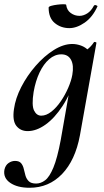

<svg xmlns="http://www.w3.org/2000/svg" viewBox="-48 -607 493 908"><path d="M92 281Q34 281 0 257.5Q-34 234 -27 195Q-22 174 -7.5 164Q7 154 23 154Q43 154 52 165Q61 176 64.5 192Q68 208 72.5 223.5Q77 239 88 250Q99 261 123 261Q145 261 165.5 245.5Q186 230 204.5 185.5Q223 141 239 56L289 -229L310 -246Q286 -164 248 -106Q210 -48 167 -17.5Q124 13 83 13Q49 13 29.5 -11.5Q10 -36 18 -91Q25 -142 52.5 -195.5Q80 -249 120.5 -295.5Q161 -342 206.5 -370.5Q252 -399 294 -399Q314 -399 335 -391.5Q356 -384 371.5 -367.5Q387 -351 389 -324L329 -357Q346 -359 364.5 -373Q383 -387 396 -407Q398 -410 403.5 -408Q409 -406 408 -404L330 33Q308 151 245.5 216Q183 281 92 281ZM147 -60Q171 -60 195 -79Q219 -98 239.5 -128Q260 -158 274.5 -191.5Q289 -225 294 -253Q302 -298 288 -324Q274 -350 242 -350Q211 -350 184.5 -327Q158 -304 139 -264Q120 -224 111 -172Q101 -109 113 -84.5Q125 -60 147 -60ZM280 -474Q240 -474 211 -498Q182 -522 182 -571Q182 -576 194.5 -579.5Q207 -583 223.5 -585Q240 -587 252.5 -587Q265 -587 265 -584Q268 -559 286.5 -545.5Q305 -532 328 -532Q346 -532 364.5 -543.5Q383 -555 396 -580Q400 -585 407 -582Q414 -579 413 -577Q390 -526 352.5 -500Q315 -474 280 -474Z"/></svg>

Font: Cormorant Infant Light
Style: Italic
Weight: 300
Italic angle: -10°
Designer: Christian Thalmann (Catharsis Fonts)
Foundry: Catharsis Fonts
Version: Version 4.001